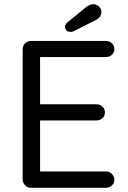

<svg xmlns="http://www.w3.org/2000/svg" viewBox="-20 -895 610 915"><path d="M128 -700H484Q501 -700 513 -689Q525 -678 525 -661Q525 -644 513 -633.5Q501 -623 484 -623H162L171 -640V-387L161 -398H439Q456 -398 468 -387Q480 -376 480 -359Q480 -342 468 -331.5Q456 -321 439 -321H164L171 -330V-71L165 -78H484Q501 -78 513 -66Q525 -54 525 -39Q525 -22 513 -11Q501 0 484 0H128Q111 0 99.5 -12Q88 -24 88 -41V-660Q88 -677 99.5 -688.5Q111 -700 128 -700ZM317 -743Q304 -743 297 -750Q290 -757 290 -767Q290 -773 293 -778Q296 -783 301 -788L389 -860Q397 -866 406 -870.5Q415 -875 425 -875Q439 -875 451 -864.5Q463 -854 463 -838Q463 -826 456.5 -816Q450 -806 437 -800L339 -750Q334 -747 328 -745Q322 -743 317 -743Z"/></svg>

Font: Quicksand Light Medium
Style: Regular
Weight: 500
Version: Version 3.006